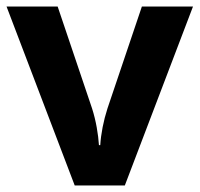

<svg xmlns="http://www.w3.org/2000/svg" viewBox="-20 -566 609 586"><path d="M208 0H361L569 -546H413L308 -235C296 -198 288 -157 286 -123H282C280 -155 273 -198 261 -235L156 -546H0Z"/></svg>

Font: Noto Sans Malayalam
Style: Bold
Weight: 700
Designer: Jelle Bosma - Monotype Design Team
Foundry: Monotype Imaging Inc.
Version: Version 2.104